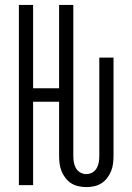

<svg xmlns="http://www.w3.org/2000/svg" viewBox="-20 -755 540 783"><path d="M332 8Q316 8 300 4.5Q284 1 270.5 -7.5Q257 -16 247 -29Q237 -42 231 -57Q225 -72 223 -88Q221 -104 221 -120V-340H115V0H57V-735H115V-395H221V-735H279V-120Q279 -107 281 -94Q283 -81 289.5 -69.5Q296 -58 307.5 -51.5Q319 -45 332 -45Q345 -45 356.5 -51.5Q368 -58 374.5 -69.5Q381 -81 383 -94Q385 -107 385 -120V-520H443V-120Q443 -104 441 -88Q439 -72 433 -57Q427 -42 417 -29Q407 -16 393.5 -7.5Q380 1 364 4.5Q348 8 332 8Z"/></svg>

Font: Iosevka Term Curly Light
Style: Regular
Weight: 300
Designer: Belleve Invis
Foundry: Belleve Invis
Version: Version 32.3.0